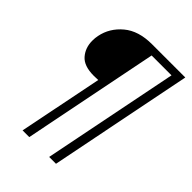

<svg xmlns="http://www.w3.org/2000/svg" viewBox="-244 -853 1073 1073"><g transform="rotate(45 293.0 -316.0)"><path d="M402 110H348L509 -696H352L191 110H138L238 -388Q225 -387 203 -387Q126 -387 92.5 -425.5Q59 -464 59 -520Q59 -544 63 -561Q78 -637 140.5 -689.5Q203 -742 309 -742H572Z"/></g></svg>

Font: TypoPRO Montserrat Alternates
Style: Italic
Weight: 300
Italic angle: -11.3°
Designer: Julieta Ulanovsky
Foundry: Julieta Ulanovsky
Version: Version 6.001